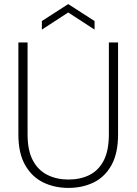

<svg xmlns="http://www.w3.org/2000/svg" viewBox="-20 -908 669 940"><path d="M315 12Q247 12 191.5 -15Q136 -42 103 -100Q70 -158 70 -249V-700H115V-250Q115 -171 141 -122.5Q167 -74 212.5 -51.5Q258 -29 315 -29Q374 -29 418.5 -51.5Q463 -74 488 -122.5Q513 -171 513 -250V-700H558V-249Q558 -158 526 -100Q494 -42 439 -15Q384 12 315 12ZM185 -763V-805L314 -888L443 -805V-763L314 -847Z"/></svg>

Font: DM Sans ExtraLight
Style: Regular
Weight: 200
Designer: Colophon Foundry, Jonny Pinhorn
Foundry: Colophon Foundry
Version: Version 4.004; ttfautohint (v1.8.4.7-5d5b)